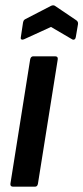

<svg xmlns="http://www.w3.org/2000/svg" viewBox="-20 -704 314 724"><path d="M29.7 0Q17.9 0 19.3 -11.4L93.7 -479.8Q96.1 -491.7 105.7 -491.7H187.7Q199.5 -491.7 197.7 -479.8L123.1 -11.4Q121.3 0 111.7 0ZM70.4 -555.8Q64.6 -553.4 61 -555.3Q57.4 -557.2 58.4 -562.8L66.8 -618.7Q68.2 -624.9 70 -627.4Q71.8 -630 76.6 -632.4L172.9 -682.2Q181.1 -685.6 186.9 -682.2L265.6 -629Q275.6 -623.2 274.2 -613.3L265.8 -564Q264.8 -557.8 260.9 -555.4Q257 -553 251.9 -555.8L172.3 -602.4Z"/></svg>

Font: Sofia Sans Condensed
Style: Italic
Weight: 400
Italic angle: -9°
Designer: Botio Nikoltchev, Ani Petrova
Foundry: lettersoup
Version: Version 4.101